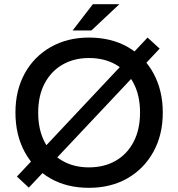

<svg xmlns="http://www.w3.org/2000/svg" viewBox="-20 -890 854 920"><path d="M118 9 61 -44 687 -710 745 -657ZM406 10Q300 10 221 -35.5Q142 -81 98 -162.5Q54 -244 54 -351Q54 -457 98.5 -538Q143 -619 223 -664.5Q303 -710 406 -710Q513 -710 592.5 -664.5Q672 -619 716 -537.5Q760 -456 760 -350Q760 -244 715 -162.5Q670 -81 590.5 -35.5Q511 10 406 10ZM406 -88Q479 -88 534 -119.5Q589 -151 620 -210Q651 -269 651 -351Q651 -432 620.5 -490.5Q590 -549 535 -580.5Q480 -612 406 -612Q335 -612 280 -580.5Q225 -549 194 -490.5Q163 -432 163 -350Q163 -269 193.5 -210Q224 -151 279 -119.5Q334 -88 406 -88ZM328 -744 425 -870H552L418 -744Z"/></svg>

Font: REM
Style: Regular
Weight: 400
Designer: Octavio Pardo
Foundry: Ashler Design
Version: Version 1.005;gftools[0.9.28]